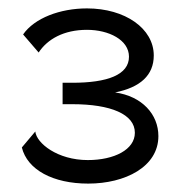

<svg xmlns="http://www.w3.org/2000/svg" viewBox="-20 -831 434 457"><path d="M190 -394C278 -394 357 -434 357 -507C357 -559 318 -602 254 -611C314 -623 346 -652 346 -699C346 -763 278 -811 187 -811C123 -811 62 -788 35 -749L72 -706C93 -738 132 -760 187 -760C239 -760 287 -736 287 -696C287 -653 236 -634 152 -634H129V-583H152C244 -583 301 -559 301 -515C301 -475 252 -450 189 -450C117 -450 67 -490 64 -518L32 -480C45 -427 106 -394 190 -394Z"/></svg>

Font: Raleway Med
Style: Regular
Weight: 500
Designer: Matt McInerney, Pablo Impallari, Rodrigo Fuenzalida
Foundry: Matt McInerney, Pablo Impallari, Rodrigo Fuenzalida
Version: Version 3.00 July 28, 2015